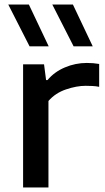

<svg xmlns="http://www.w3.org/2000/svg" viewBox="-20 -828 465 848"><path d="M82 0V-544H174.5L183.5 -474.5H190Q220 -510.5 266.5 -530.2Q313 -550 363.5 -550Q392.5 -550 418 -545.5V-444.5Q404 -447.5 388.5 -448.2Q373 -449 358 -449Q318.5 -449 271.8 -433.2Q225 -417.5 194 -382V0ZM305 -623.5 211 -808H302L389.5 -623.5ZM110.5 -623.5 16.5 -808H107.5L195 -623.5Z"/></svg>

Font: Encode Sans Expanded Expanded Medium
Style: Regular
Weight: 500
Width: 7
Designer: Multiple Designers
Foundry: Impallari Type
Version: Version 3.000; ttfautohint (v1.8.3) -l 8 -r 50 -G 200 -x 14 